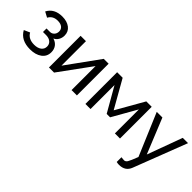

<svg xmlns="http://www.w3.org/2000/svg" viewBox="45 -1270 2234 2234"><g transform="rotate(45 1162.5 -152.5)"><path d="M234 7Q84 7 25 -101L97 -133Q135 -65 230 -65Q287 -65 320 -90Q353 -115 353 -157Q353 -195 326 -218.5Q299 -242 252 -243H199V-301H255Q286 -301 307 -323.5Q328 -346 328 -380Q328 -416 302 -437Q276 -458 228 -458Q149 -458 115 -394L48 -430Q100 -530 232 -530Q310 -530 358.5 -493Q407 -456 407 -391Q407 -353 389 -321.5Q371 -290 338 -275Q385 -261 410 -227Q435 -193 435 -145Q435 -74 379.5 -33.5Q324 7 234 7Z M540 0V-521H628V-118L920 -522H1000V0H912V-395L624 0Z M1140 0V-522H1231L1425 -180L1620 -522H1709V0H1625V-395L1453 -93H1397L1224 -395V0Z M1875 142Q1909 146 1921 146Q1945 146 1961 120Q1977 94 2013 0L1792 -522H1885L2061 -89L2220 -522H2307L2053 137Q2019 225 1917 225Q1898 225 1875 220Z"/></g></svg>

Font: Raleway-v4020 Medium
Style: Regular
Weight: 500
Designer: Matt McInerney, Pablo Impallari, Rodrigo Fuenzalida
Foundry: Matt McInerney, Pablo Impallari, Rodrigo Fuenzalida
Version: Version 4.020;PS 004.020;hotconv 1.0.88;makeotf.lib2.5.64775